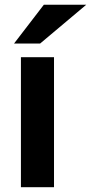

<svg xmlns="http://www.w3.org/2000/svg" viewBox="-20 -782 380 802"><path d="M205.6 0H67.4V-543H205.6ZM38.6 -600.1 163.1 -762.2H340.3L147.5 -600.1Z"/></svg>

Font: Ufes Sans
Style: Bold
Weight: 700
Designer: Ricardo Esteves & Filipe Motta
Foundry: ProDesignUfes - Ricardo Esteves, Filipe Motta (This is a derivative work, based on Roboto family, by Christian Robertson
Version: Version 2.0